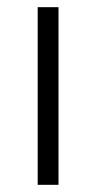

<svg xmlns="http://www.w3.org/2000/svg" viewBox="-20 -515 268 535"><path d="M85 0V-495H143V0Z"/></svg>

Font: REM ExtraLight
Style: Regular
Weight: 250
Designer: Octavio Pardo
Foundry: Ashler Design
Version: Version 1.005;gftools[0.9.28]